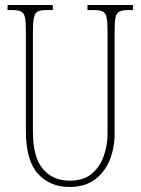

<svg xmlns="http://www.w3.org/2000/svg" viewBox="-20 -734 560 764"><path d="M256 10Q179 10 131 -42.5Q83 -95 83 -214V-609Q83 -646 79.5 -664Q76 -682 64 -688Q52 -694 27 -694H10V-714H190V-694H167Q143 -694 131 -688.5Q119 -683 115 -664Q111 -645 111 -606V-210Q111 -108 151 -61.5Q191 -15 257 -15Q313 -15 346 -43.5Q379 -72 393.5 -115Q408 -158 408 -202V-607Q408 -645 404.5 -663.5Q401 -682 389 -688Q377 -694 352 -694H328V-714H509V-694H492Q467 -694 455 -688Q443 -682 439.5 -663.5Q436 -645 436 -607V-200Q436 -145 416.5 -97Q397 -49 357.5 -19.5Q318 10 256 10Z"/></svg>

Font: Noto Serif Thai ExtraCondensed Thin
Style: Regular
Weight: 100
Width: 2
Designer: Monotype Design Team
Foundry: Monotype Imaging Inc.
Version: Version 2.001; ttfautohint (v1.8.4.7-5d5b)